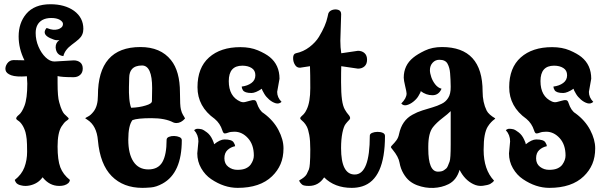

<svg xmlns="http://www.w3.org/2000/svg" viewBox="-20 -866 2899 920"><path d="M103 24.9Q91.3 24.9 84 22.9Q62.5 19 55.7 7.3Q51.3 -0.5 50.8 -3.9Q84 -29.8 96.9 -64.2Q109.9 -98.6 109.9 -138.7Q109.9 -158.7 109.4 -173.8Q108.9 -189 107.9 -199.2Q105.5 -219.2 102.1 -232.4Q95.7 -253.9 85.9 -268.3Q76.2 -282.7 65.9 -288.6Q57.6 -293.9 57.6 -298.3Q57.6 -302.2 61.5 -307.1Q63.5 -309.6 65.9 -311.8Q68.4 -314 71.3 -316.4Q85 -327.6 97.2 -358.9Q110.8 -394 110.8 -465.3L108.9 -500.5Q57.6 -496.6 33.7 -505.4Q9.8 -514.2 6.6 -529.8Q3.4 -545.4 14.2 -561.5Q25.9 -578.1 45.4 -578.1L97.2 -577.1Q69.3 -632.8 69.3 -691.4Q69.3 -755.9 105.5 -799.3Q144.5 -845.7 221.7 -845.7Q290.5 -845.7 335 -814Q379.4 -781.2 379.4 -727.5Q379.4 -697.8 357.9 -678.7Q351.1 -672.4 342.5 -665.8Q334 -659.2 324.2 -651.9Q290.5 -627 283.7 -597.2Q254.4 -600.6 248 -628.9Q246.6 -634.3 246.6 -638.7Q246.6 -662.6 264.6 -673.3H252.4Q241.7 -673.3 219.7 -683.6Q182.1 -701.2 199.7 -727.5Q202.6 -731 203.6 -731.9Q223.6 -724.1 235.4 -723.4Q247.1 -722.7 257.8 -725.6Q266.6 -728 274.2 -734.4Q281.7 -740.7 281.7 -751.5Q281.7 -761.7 266.6 -771Q251 -779.8 225.6 -779.8Q200.2 -779.8 182.6 -770Q150.9 -751.5 150.9 -708Q150.9 -674.3 164.3 -642.8Q177.7 -611.3 198.5 -591.3Q219.2 -571.3 240.7 -571.3L333 -576.7Q352.1 -576.7 364.3 -566.9Q376.5 -557.1 376.5 -537.6Q376.5 -518.1 364 -507.1Q351.6 -496.1 333 -496.1Q275.9 -496.1 255.9 -501.5V-467.8Q255.9 -401.4 263.7 -376Q271 -349.6 276.9 -337.9Q282.2 -326.2 287.8 -320.1Q293.5 -314 298.3 -310.1Q310.5 -299.8 309.1 -296.4Q307.6 -293 297.6 -286.4Q287.6 -279.8 274.4 -259.3Q255.9 -229 255.9 -164.1Q255.9 -99.1 269 -64.5Q282.2 -29.8 314.9 -3.9Q313 14.2 287.6 22Q277.3 24.9 263.7 24.9Q216.8 24.9 184.1 -16.6Q162.6 13.7 123.5 22.5Q112.3 24.9 103 24.9Z M662.6 34.2Q570.8 34.2 515.1 -22.2Q459.5 -78.6 449.2 -192.9Q443.4 -263.7 398.4 -292.5L388.7 -298.8Q388.7 -301.3 401.4 -307.4Q414.1 -313.5 427.7 -330.6Q449.2 -357.4 449.2 -408.2Q449.2 -640.6 652.8 -640.6Q749.5 -640.6 799.3 -578.1Q842.3 -524.9 842.3 -422.4Q842.3 -359.4 846.7 -342.3Q850.6 -325.2 856.9 -315.4Q863.3 -305.7 866.7 -298.3Q847.7 -276.4 825.2 -276.4Q817.4 -276.4 810.5 -279.3Q772 -299.8 705.6 -299.8Q639.2 -299.8 614.7 -290.5Q594.7 -264.6 594.7 -196.8Q594.7 -128.9 619.4 -91.6Q644 -54.2 690.9 -54.2Q737.8 -54.2 758.1 -89.4Q778.3 -124.5 778.3 -195.8Q778.3 -205.6 789.3 -210.2Q800.3 -214.8 814.7 -214.4Q829.1 -213.9 840.1 -209Q851.1 -204.1 851.1 -194.3Q851.1 -37.1 758.8 13.7Q728.5 30.3 702.9 32.2Q677.2 34.2 662.6 34.2ZM608.4 -349.6Q647.9 -351.1 677.7 -360.4Q708 -369.1 708 -381.3L709 -443.8Q709 -552.2 660.6 -552.2Q627 -552.2 611.8 -534.2Q599.6 -520 599.1 -494.6Q598.6 -476.6 597.9 -449.2Q597.2 -421.9 599.4 -394.8Q601.6 -367.7 608.4 -349.6Z M1118.7 34.2Q1053.7 34.2 991.7 -7.8Q962.9 -27.3 944.1 -59.8Q925.3 -92.3 925.3 -130.9L930.7 -188.5Q930.7 -219.7 910.2 -242.2Q918 -249 926.8 -249Q935.1 -249 946.3 -246.6Q956.1 -243.7 971.9 -231.4Q987.8 -219.2 997.6 -197.8Q1005.9 -180.2 1005.9 -174.8Q1034.7 -197.8 1055.7 -197.8Q1091.3 -197.8 1099.6 -183.6Q1106.4 -172.9 1106.4 -167V-165.5Q1085.4 -161.1 1070.3 -147.2Q1055.2 -133.3 1055.2 -107.4Q1055.2 -81.1 1074 -66.7Q1092.8 -52.2 1117.7 -52.2Q1142.6 -52.2 1158 -59.3Q1173.3 -66.4 1181.2 -77.6Q1196.3 -99.1 1196.3 -120.6Q1196.3 -172.9 1168.2 -203.9Q1140.1 -234.9 1103.5 -234.9Q1084.5 -234.9 1073.5 -230.5Q1062.5 -226.1 1056.2 -226.6Q1049.8 -227.1 1045.4 -241.2Q1034.7 -274.9 1008.8 -296.4Q926.3 -355 926.3 -448.2Q926.3 -541.5 981.7 -590.8Q1037.1 -640.1 1131.8 -640.1Q1179.7 -640.1 1215.8 -624.8Q1252 -609.4 1272.5 -592.8Q1319.3 -554.7 1319.3 -488.8L1308.1 -425.8Q1308.1 -398.9 1329.1 -377.9Q1316.9 -366.7 1300.8 -371.3Q1284.7 -376 1269.8 -388.9Q1254.9 -401.9 1246.6 -416Q1234.9 -435.1 1234.9 -440.9Q1204.1 -420.4 1185.1 -420.4Q1152.8 -420.4 1144 -433.6Q1138.2 -443.4 1138.2 -451.2Q1166 -454.6 1184.8 -468.3Q1203.6 -481.9 1203.6 -505.4Q1203.6 -528.8 1185.8 -540Q1168 -551.3 1141.1 -551.3Q1076.2 -551.3 1076.2 -477.5Q1076.2 -403.8 1131.3 -379.4Q1142.6 -374.5 1154.8 -377.2Q1167 -379.9 1178.5 -383.5Q1189.9 -387.2 1198.5 -386.2Q1207 -385.3 1210.4 -373Q1222.7 -335.4 1244.1 -322.8Q1290 -289.1 1314.2 -243.2Q1338.4 -197.3 1338.4 -155.3Q1338.4 -112.8 1324.5 -80.1Q1310.5 -47.4 1283.7 -21.5Q1226.1 34.2 1118.7 34.2Z M1665.5 34.2Q1583.5 34.2 1533.2 -16.1Q1506.3 24.9 1460.4 24.9Q1435.5 24.9 1427.7 18.6Q1415 7.3 1413.6 -1.5Q1441.4 -16.6 1449.7 -31.7Q1457 -45.9 1460.2 -54.4Q1463.4 -63 1464.8 -82Q1465.8 -94.7 1466.3 -112.1Q1466.8 -129.4 1466.8 -150.4Q1466.8 -192.9 1461.9 -219.5Q1457 -246.1 1450.2 -259.3Q1443.4 -272 1435.5 -280.3Q1429.2 -287.1 1423.8 -291.3Q1418.5 -295.4 1418.5 -299.3Q1418.5 -303.2 1423.3 -307.6Q1428.2 -311.5 1435.5 -319.3Q1442.9 -327.1 1449.7 -341.8Q1466.8 -377 1466.8 -443.8Q1466.8 -511.7 1465.3 -548.8L1417.5 -541.5Q1401.4 -541.5 1393.6 -555.2Q1384.3 -569.3 1384.5 -588.6Q1384.8 -607.9 1397.9 -610.8Q1433.6 -618.2 1462.9 -640.6Q1492.2 -663.1 1508.3 -689.5Q1541 -743.7 1549.3 -784.2L1553.2 -801.3Q1558.1 -814 1573 -818.6Q1587.9 -823.2 1601.3 -818.6Q1614.7 -814 1614.7 -797.9L1610.8 -670.4Q1610.8 -638.7 1615.2 -610.8L1695.3 -622.6Q1714.4 -622.6 1726.6 -611.6Q1738.8 -600.6 1738.8 -580.1Q1738.8 -559.1 1726.6 -548.1Q1714.4 -537.1 1695.3 -537.1L1615.2 -548.8Q1614.7 -536.6 1614.5 -517.3Q1614.3 -498 1614.3 -472.2Q1614.3 -420.4 1618.7 -388.2Q1623 -357.4 1632.3 -341.3Q1641.6 -325.2 1649.7 -316.4Q1657.7 -307.6 1657.7 -299.3Q1657.7 -295.4 1650.6 -288.6Q1643.6 -281.7 1636.2 -272Q1627 -260.7 1620.6 -229.5Q1614.3 -198.2 1614.3 -156.7Q1614.3 -29.8 1679.7 -29.8Q1752 -29.8 1752 -215.8Q1752 -224.6 1762.9 -229.2Q1773.9 -233.9 1788.3 -234.1Q1802.7 -234.4 1813.7 -229.7Q1824.7 -225.1 1824.7 -214.4Q1824.7 -7.3 1715.8 26.9Q1692.4 34.2 1665.5 34.2Z M1978.5 21.5Q1958 13.7 1942.1 0.7Q1926.3 -12.2 1913.1 -34.7Q1899.4 -58.1 1894.5 -86.4Q1889.6 -114.7 1861.8 -148.4Q1853 -158.7 1853 -161.1Q1853 -164.6 1861.3 -172.6Q1869.6 -180.7 1879.2 -193.4Q1888.7 -206.1 1892.1 -223.6Q1905.8 -289.1 1956.5 -316.4Q1979 -329.1 2003.9 -336.9Q2030.3 -345.2 2053 -351.8Q2075.7 -358.4 2096.2 -368.7Q2115.7 -377.9 2127.4 -396.5Q2140.1 -415.5 2139.6 -450.9Q2139.2 -486.3 2136.7 -515.6Q2134.8 -541.5 2124.5 -560.5Q2114.3 -579.6 2085.4 -579.6Q2065.9 -579.6 2053 -565.4Q2040 -551.3 2040 -529.8Q2040 -515.6 2046.6 -496.3Q2053.2 -477.1 2065.9 -461.2Q2078.6 -445.3 2095.7 -440.9Q2082.5 -409.7 2052.2 -409.7Q2021.5 -409.7 1995.6 -429.7Q1998 -427.2 1984.9 -405.8Q1976.6 -391.6 1960.7 -378.9Q1944.8 -366.2 1928.7 -362.3Q1912.6 -358.4 1902.8 -370.1Q1928.2 -395.5 1928.2 -418Q1928.2 -425.3 1921.4 -453.6Q1914.6 -481.9 1914.6 -493.7Q1914.6 -553.2 1960 -589.8Q1980 -606.4 2015.6 -623.5Q2051.3 -640.6 2097.7 -640.6Q2292.5 -640.6 2292.5 -427.7Q2292.5 -375.5 2312 -335.9Q2321.8 -316.9 2353 -298.8Q2353 -296.9 2347.7 -293Q2341.8 -289.1 2333.5 -280.5Q2325.2 -272 2316.9 -258.8Q2307.6 -243.7 2302.5 -217.3Q2297.4 -190.9 2297.4 -147.5Q2297.4 -53.2 2347.2 -0.5Q2342.8 7.3 2328.6 15.6Q2317.9 21 2293.9 24.2Q2270 27.3 2247.6 16.1Q2206.5 -3.9 2182.1 -52.2Q2168 -2.9 2128.9 16.6Q2096.7 32.7 2057.1 34.4Q2017.6 36.1 1978.5 21.5ZM2078.6 -43.5Q2098.6 -43.5 2107.9 -50.8Q2113.8 -54.7 2118.2 -58.6Q2122.6 -62.5 2126 -70.8L2134.3 -91.8Q2139.6 -105 2139.6 -174.3V-333.5Q2133.3 -327.1 2123.3 -318.6Q2113.3 -310.1 2099.1 -299.3Q2071.8 -278.3 2054.7 -256.8Q2032.2 -228.5 2032.2 -164.1V-153.3Q2032.2 -43.5 2078.6 -43.5Z M2612.3 34.2Q2547.4 34.2 2485.4 -7.8Q2456.5 -27.3 2437.7 -59.8Q2418.9 -92.3 2418.9 -130.9L2424.3 -188.5Q2424.3 -219.7 2403.8 -242.2Q2411.6 -249 2420.4 -249Q2428.7 -249 2439.9 -246.6Q2449.7 -243.7 2465.6 -231.4Q2481.4 -219.2 2491.2 -197.8Q2499.5 -180.2 2499.5 -174.8Q2528.3 -197.8 2549.3 -197.8Q2585 -197.8 2593.3 -183.6Q2600.1 -172.9 2600.1 -167V-165.5Q2579.1 -161.1 2564 -147.2Q2548.8 -133.3 2548.8 -107.4Q2548.8 -81.1 2567.6 -66.7Q2586.4 -52.2 2611.3 -52.2Q2636.2 -52.2 2651.6 -59.3Q2667 -66.4 2674.8 -77.6Q2689.9 -99.1 2689.9 -120.6Q2689.9 -172.9 2661.9 -203.9Q2633.8 -234.9 2597.2 -234.9Q2578.1 -234.9 2567.1 -230.5Q2556.2 -226.1 2549.8 -226.6Q2543.5 -227.1 2539.1 -241.2Q2528.3 -274.9 2502.4 -296.4Q2419.9 -355 2419.9 -448.2Q2419.9 -541.5 2475.3 -590.8Q2530.8 -640.1 2625.5 -640.1Q2673.3 -640.1 2709.5 -624.8Q2745.6 -609.4 2766.1 -592.8Q2813 -554.7 2813 -488.8L2801.8 -425.8Q2801.8 -398.9 2822.8 -377.9Q2810.5 -366.7 2794.4 -371.3Q2778.3 -376 2763.4 -388.9Q2748.5 -401.9 2740.2 -416Q2728.5 -435.1 2728.5 -440.9Q2697.8 -420.4 2678.7 -420.4Q2646.5 -420.4 2637.7 -433.6Q2631.8 -443.4 2631.8 -451.2Q2659.7 -454.6 2678.5 -468.3Q2697.3 -481.9 2697.3 -505.4Q2697.3 -528.8 2679.4 -540Q2661.6 -551.3 2634.8 -551.3Q2569.8 -551.3 2569.8 -477.5Q2569.8 -403.8 2625 -379.4Q2636.2 -374.5 2648.4 -377.2Q2660.6 -379.9 2672.1 -383.5Q2683.6 -387.2 2692.1 -386.2Q2700.7 -385.3 2704.1 -373Q2716.3 -335.4 2737.8 -322.8Q2783.7 -289.1 2807.9 -243.2Q2832 -197.3 2832 -155.3Q2832 -112.8 2818.1 -80.1Q2804.2 -47.4 2777.3 -21.5Q2719.7 34.2 2612.3 34.2Z"/></svg>

Font: Sancreek
Style: Regular
Weight: 400
Designer: Vernon Adams
Foundry: Vernon Adams
Version: Version 1.100; ttfautohint (v1.8.4.7-5d5b)